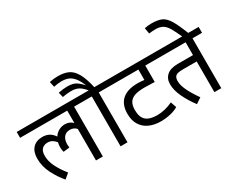

<svg xmlns="http://www.w3.org/2000/svg" viewBox="-124 -1352 2245 1838"><g transform="rotate(-30 998.5 -433.0)"><path d="M694.8 -551.3H589.8V-0.5H513.7V-348.6Q487.3 -379.9 441.4 -379.9Q399.9 -379.9 376 -351.1Q352.1 -322.3 352.1 -272Q352.1 -254.4 355 -235.4L286.6 -227.1Q279.3 -251 279.3 -280.3Q279.3 -306.6 285.6 -333.5Q267.1 -356.9 245.4 -368.9Q223.6 -380.9 196.3 -380.9Q158.2 -380.9 134.5 -357.7Q110.8 -334.5 110.8 -283.2Q110.8 -223.6 141.6 -161.4Q172.4 -99.1 225.1 -33.7L169.4 12.2Q115.7 -50.3 75.4 -130.4Q35.2 -210.4 35.2 -294.9Q35.2 -370.1 73.5 -411.4Q111.8 -452.6 180.2 -452.6Q220.7 -452.6 252 -436.3Q283.2 -419.9 307.6 -383.8Q327.6 -415 359.1 -432.4Q390.6 -449.7 428.2 -449.7Q452.6 -449.7 475.1 -440.7Q497.6 -431.6 513.7 -414.1V-551.3H-7.3V-616.2H694.8Z M966.8 -551.3H861.8V0H785.2V-551.3H680.2V-616.2H788.6Q754.9 -657.7 721.7 -676.3Q688.5 -694.8 638.2 -694.8Q595.2 -694.8 542.5 -685.1L529.3 -740.2Q584.5 -751.5 629.9 -751.5Q666.5 -751.5 691.7 -744.1Q716.8 -736.8 738.8 -720.2Q760.7 -703.6 790.5 -671.4Q766.1 -732.4 738.3 -765.4Q710.4 -798.3 678.5 -810.3Q646.5 -822.3 603 -822.3Q570.3 -822.3 519 -812L506.3 -871.6Q533.7 -877 552.7 -879.4Q571.8 -881.8 599.1 -881.8Q670.4 -881.8 716.1 -859.4Q761.7 -836.9 793.9 -779.8Q826.2 -722.7 850.6 -616.2H966.8Z M1077.1 -231Q1077.1 -152.8 1116.7 -117.4Q1156.2 -82 1239.3 -82Q1324.2 -82 1412.1 -123.5L1434.1 -59.1Q1398.4 -37.1 1346.7 -25.1Q1294.9 -13.2 1240.7 -13.2Q1170.9 -13.2 1115.7 -37.4Q1060.5 -61.5 1028.8 -111.6Q997.1 -161.6 997.1 -235.4Q997.1 -336.9 1055.4 -389.2Q1113.8 -441.4 1229 -441.4Q1263.2 -441.4 1300.3 -436V-551.3H952.1V-616.2H1462.9V-551.3H1376.5V-370.1Q1303.2 -373 1263.7 -373Q1196.3 -373 1155.8 -359.1Q1115.2 -345.2 1096.2 -314.2Q1077.1 -283.2 1077.1 -231Z M2003.9 -551.3H1898.4V0H1822.3V-339.4H1670.9Q1634.3 -339.4 1613 -333.7Q1591.8 -328.1 1581.1 -312.5Q1570.3 -296.9 1570.3 -266.6Q1570.3 -222.2 1597.2 -164.3Q1624 -106.4 1681.2 -24.9L1620.6 16.1Q1566.9 -53.7 1529.5 -131.8Q1492.2 -210 1492.2 -277.8Q1492.2 -338.4 1532.7 -374Q1573.2 -409.7 1654.8 -409.7H1822.3V-551.3H1448.2V-616.2H2003.9Z M1827.6 -603.5Q1789.6 -688.5 1765.6 -728.3Q1741.7 -768.1 1711.7 -785.9Q1681.6 -803.7 1632.8 -803.7Q1598.1 -803.7 1562.5 -798.3L1551.3 -862.8Q1590.8 -871.1 1626 -871.1Q1699.7 -871.1 1740 -852.3Q1780.3 -833.5 1813.2 -779.5Q1846.2 -725.6 1893.1 -605.5L1836.4 -583Z"/></g></svg>

Font: Varta
Style: Regular
Weight: 400
Designer: Joana Correia, Viktoriya Grabowska, Eben Sorkin
Foundry: Sorkin Type
Version: Version 1.002; ttfautohint (v1.3) -l 8 -r 24 -G 200 -x 12 -H